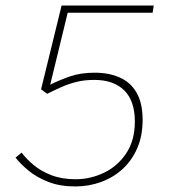

<svg xmlns="http://www.w3.org/2000/svg" viewBox="-20 -660 640 692"><path d="M251 12Q196 12 154 -4.5Q112 -21 83 -45Q54 -69 36 -92L58 -110Q75 -87 101.5 -65Q128 -43 165.5 -28.5Q203 -14 252 -14Q306 -14 355 -37.5Q404 -61 435 -107.5Q466 -154 466 -222Q466 -297 427.5 -334.5Q389 -372 320 -372Q285 -372 256.5 -365Q228 -358 202 -346.5Q176 -335 150 -322L128 -338L202 -640H534L530 -614H224L161 -355Q196 -372 233.5 -385Q271 -398 322 -398Q372 -398 411 -381Q450 -364 472 -326.5Q494 -289 494 -228Q494 -170 474.5 -125.5Q455 -81 421.5 -50.5Q388 -20 344 -4Q300 12 251 12Z"/></svg>

Font: Source Code Pro ExtraLight ExtraLight
Style: Italic
Weight: 250
Italic angle: -11°
Monospace: yes
Version: Version 1.016;hotconv 1.0.116;makeotfexe 2.5.65601